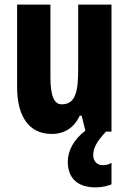

<svg xmlns="http://www.w3.org/2000/svg" viewBox="-20 -569 558 830"><path d="M383 102C383 72 397 44 438 0H462V-549H318V-273C318 -176 308 -118 247 -118C212 -118 198 -158 198 -236V-549H54V-192C54 -65 106 10 203 10C260 10 300 -17 325 -69H333L349 -4C298 34 273 84 273 130C273 198 312 241 393 241C423 241 447 234 462 228V135C453 140 443 145 424 145C398 145 383 126 383 102Z"/></svg>

Font: Noto Sans Gurmukhi UI ExtraCondensed ExtraBold
Style: Regular
Weight: 800
Width: 2
Designer: Jelle Bosma - Monotype Design Team
Foundry: Monotype Imaging Inc.
Version: Version 2.004